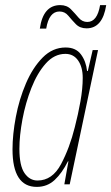

<svg xmlns="http://www.w3.org/2000/svg" viewBox="-20 -722 436 752"><path d="M127 -15Q96 -15 76 -44Q56 -73 56 -139Q56 -191 68 -255Q80 -319 103 -377.5Q126 -436 159.5 -473.5Q193 -511 236 -511Q268 -511 286 -485Q304 -459 304 -417Q304 -375 295 -324.5Q286 -274 273 -224Q253 -143 219 -79Q185 -15 127 -15ZM124 10Q165 10 194 -17Q223 -44 246 -90H248L232 0H253L364 -526H343L324 -444H321Q317 -482 297 -509Q277 -536 237 -536Q186 -536 147 -496.5Q108 -457 81.5 -395Q55 -333 42 -264Q29 -195 29 -137Q29 10 124 10ZM136 -610H161Q172 -677 213 -677Q234 -677 247.5 -660.5Q261 -644 277 -627.5Q293 -611 319 -611Q382 -611 396 -702H372Q361 -636 322 -636Q302 -636 288 -652.5Q274 -669 258 -685.5Q242 -702 216 -702Q149 -702 136 -610Z"/></svg>

Font: Noto Sans Display Condensed Thin
Style: Italic
Weight: 250
Width: 3
Italic angle: -12°
Designer: Monotype Design Team
Foundry: Monotype Imaging Inc.
Version: Version 1.900